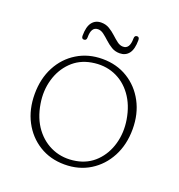

<svg xmlns="http://www.w3.org/2000/svg" viewBox="-113 -687 739 793"><g transform="rotate(20 256.0 -290.5)"><path d="M256 -453Q318.5 -453 367 -423.2Q415.5 -393.5 443.2 -341.5Q471 -289.5 471 -222.5Q471 -154.5 443.2 -102Q415.5 -49.5 367 -19.5Q318.5 10.5 255.5 10.5Q193 10.5 144.5 -19.5Q96 -49.5 68.5 -101.8Q41 -154 41 -221.5Q41 -289 68.5 -341.2Q96 -393.5 144.8 -423.2Q193.5 -453 256 -453ZM296 -19.5Q346.5 -28.5 380.8 -62.8Q415 -97 429 -146.8Q443 -196.5 434 -251.5Q424 -312.5 393.2 -354.5Q362.5 -396.5 317 -414.8Q271.5 -433 217.5 -423.5Q166 -414.5 131.5 -380.2Q97 -346 82.8 -296.5Q68.5 -247 77.5 -192Q87.5 -130 119 -88.2Q150.5 -46.5 196.5 -28.2Q242.5 -10 296 -19.5ZM312.5 -499Q292.5 -499 276.8 -508.5Q261 -518 247.5 -530.5Q234 -543 221.5 -552.5Q209 -562 196 -562Q166 -562 166.5 -515.5Q166.5 -501.5 155 -501.5Q144.5 -501.5 144.5 -515Q144.5 -554.5 159 -573.5Q173.5 -592.5 199.5 -592.5Q219.5 -592.5 235.2 -583Q251 -573.5 264.5 -561Q278 -548.5 290.5 -539Q303 -529.5 316.5 -529.5Q346 -529.5 346 -576Q346 -590 357.5 -590Q367.5 -590 367.5 -576.5Q367.5 -536.5 353 -517.8Q338.5 -499 312.5 -499Z"/></g></svg>

Font: Fraunces 72pt S100 Thin
Style: Regular
Weight: 100
Version: Version 1.000; ttfautohint (v1.8.3)